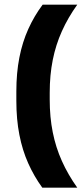

<svg xmlns="http://www.w3.org/2000/svg" viewBox="-20 -696 366 840"><path d="M197.5 -290.5V-260.5Q197.5 -183.5 210.8 -117.2Q224 -51 250.8 8.5Q277.5 68 318 125H165Q129 75.5 103.5 18.5Q78 -38.5 64.8 -106.2Q51.5 -174 51.5 -255V-296Q51.5 -377 64.8 -444.5Q78 -512 103.8 -569Q129.5 -626 166.5 -675.5H318Q277.5 -619 250.8 -559.5Q224 -500 210.8 -433.8Q197.5 -367.5 197.5 -290.5Z"/></svg>

Font: Anek Tamil
Style: Bold
Weight: 700
Designer: Aadarsh Rajan (Tamil), Yesha Goshar (Latin)
Foundry: Ek Type
Version: Version 1.003